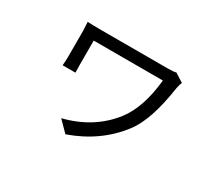

<svg xmlns="http://www.w3.org/2000/svg" viewBox="-115 -776 1231 1092"><g transform="rotate(30 500.0 -230.0)"><path d="M769.5 -540 826.2 -503.9Q822.3 -498 814.5 -464.8Q781.2 -237.3 705.1 -137.7Q590.8 12.7 398.4 80.1L332 12.7Q519.5 -34.2 627.9 -172.9Q707 -274.4 725.6 -461.9H271.5V-307.6Q271.5 -271.5 272.5 -252H188.5Q191.4 -281.2 191.4 -307.6V-480.5Q191.4 -487.3 188.5 -537.1Q210.9 -535.2 278.3 -535.2H717.8Q753.9 -535.2 769.5 -540Z"/></g></svg>

Font: GenEi Gothic M Regular
Style: Regular
Weight: 400
Designer: o_tamon (Modified); [Source Han Sans]
Ryoko NISHIZUKA  (kana & ideographs); Paul D. Hunt (Latin, Greek & Cyrillic); Wenl
Version: Version 1.1a;Original Version 1.004